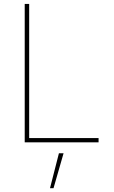

<svg xmlns="http://www.w3.org/2000/svg" viewBox="-20 -748 597 1009"><path d="M109.9 0V-727.5H133.3V-22.5H498V0ZM242.7 241.2 289.6 57.6H314L261.2 241.2Z"/></svg>

Font: Inter 16pt Thin
Style: Regular
Weight: 250
Version: Version 4.001;git-66647c0bb